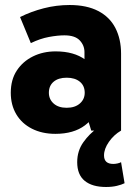

<svg xmlns="http://www.w3.org/2000/svg" viewBox="-20 -521 548 766"><path d="M201 13Q148 13 107.5 -7.5Q67 -28 45 -65Q23 -102 23 -151Q23 -203 47 -239.5Q71 -276 111.5 -296Q152 -316 202 -316Q275 -316 320 -283Q365 -250 380 -188L317 -199V-313Q317 -340 298 -360Q279 -380 237 -380Q210 -380 175 -373.5Q140 -367 103 -349L60 -453Q104 -475 154.5 -488Q205 -501 258 -501Q326 -501 372 -477Q418 -453 440.5 -409Q463 -365 463 -307V0Q434 17 414.5 45Q395 73 395 99Q395 133 432 133Q440 133 449 131Q458 129 463 126L477 210Q465 216 446 220.5Q427 225 403 225Q348 225 318 200.5Q288 176 288 126Q288 81 312.5 46.5Q337 12 369 -10L379 0H344L315 -95L380 -115Q364 -55 319 -21Q274 13 201 13ZM246 -91Q279 -91 298.5 -108Q318 -125 318 -151Q318 -179 298.5 -195Q279 -211 246 -211Q213 -211 194 -195Q175 -179 175 -151Q175 -125 194 -108Q213 -91 246 -91Z"/></svg>

Font: Gabarito
Style: Bold
Weight: 700
Designer: Leandro Assis / Alvaro Franca / Felipe Casaprima
Foundry: Naipe Foundry
Version: Version 1.000